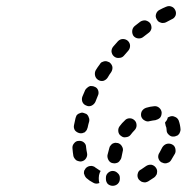

<svg xmlns="http://www.w3.org/2000/svg" viewBox="-20 -586 603 620"><path d="M344 14Q353 14 360 8Q367 1 367 -8V-12Q367 -21 360 -27Q353 -34 344 -34Q335 -34 328 -27Q322 -21 322 -12V-8Q322 1 328 8Q335 14 344 14ZM305 -34Q304 -34 304 -35Q303 -35 303 -35Q295 -40 288 -45Q285 -48 281 -49Q276 -51 272 -50Q268 -50 264 -48Q260 -46 257 -43Q254 -39 252 -35Q251 -31 251 -26Q252 -22 254 -18Q256 -14 259 -11Q269 -2 281 4Q286 7 291 7Q296 7 301 5Q299 -1 299 -8V-12Q299 -20 302 -28Q303 -31 305 -34ZM487 -28Q488 -32 487 -37Q486 -41 483 -45Q478 -52 469 -54Q460 -55 452 -50Q444 -44 436 -39Q427 -35 425 -26Q422 -17 427 -8Q429 -5 433 -2Q436 1 441 2Q445 3 449 3Q454 2 458 0Q468 -6 478 -13Q482 -16 484 -20Q487 -23 487 -28ZM345 -59Q350 -58 354 -59Q359 -60 362 -62Q366 -65 368 -69Q371 -72 372 -77Q374 -87 376 -96Q379 -105 374 -113Q370 -121 361 -124Q356 -125 352 -125Q347 -124 343 -122Q340 -120 337 -116Q334 -113 333 -108Q330 -97 327 -85Q326 -76 331 -68Q336 -60 345 -59ZM546 -107Q545 -111 542 -115Q539 -118 535 -120Q526 -124 517 -121Q509 -118 504 -110Q500 -102 495 -93Q490 -86 491 -77Q493 -67 501 -62Q505 -60 509 -59Q513 -58 518 -59Q522 -60 526 -62Q530 -65 532 -68Q539 -79 545 -90Q547 -94 547 -98Q547 -103 546 -107ZM227 -68Q231 -66 236 -65Q240 -64 244 -65Q253 -67 258 -75Q263 -83 261 -92Q259 -101 258 -111Q258 -120 251 -126Q244 -132 234 -131Q225 -131 219 -123Q213 -116 214 -107Q215 -94 217 -82Q218 -78 221 -74Q224 -70 227 -68ZM371 -147Q378 -141 387 -143Q397 -144 402 -151Q408 -159 414 -165Q421 -172 421 -181Q421 -191 415 -197Q408 -204 399 -204Q389 -204 383 -197Q374 -189 366 -178Q361 -171 362 -162Q363 -152 371 -147ZM527 -209Q526 -209 525 -208Q523 -207 522 -207Q520 -198 514 -192Q514 -191 513 -191Q513 -188 514 -185Q514 -183 515 -180Q518 -174 518 -166Q518 -157 525 -151Q532 -144 541 -145Q545 -145 549 -147Q554 -148 557 -152Q560 -155 561 -159Q563 -163 563 -168Q562 -183 557 -197Q553 -206 544 -209Q536 -213 527 -209ZM237 -156Q241 -155 246 -156Q250 -157 254 -159Q257 -162 260 -166Q262 -170 263 -174Q265 -184 268 -194Q269 -199 268 -203Q267 -207 265 -211Q263 -215 259 -218Q255 -220 251 -221Q247 -223 242 -222Q238 -221 234 -219Q230 -217 227 -213Q225 -209 224 -205Q221 -193 219 -182Q217 -173 222 -165Q228 -158 237 -156ZM436 -210Q439 -201 447 -197Q455 -192 464 -195Q473 -197 482 -198Q486 -199 490 -201Q494 -203 497 -206Q500 -210 501 -214Q502 -218 502 -223Q501 -232 494 -238Q487 -244 478 -243Q465 -242 452 -238Q443 -235 438 -227Q434 -219 436 -210ZM259 -245Q263 -243 267 -243Q272 -243 276 -245Q280 -247 283 -250Q286 -253 288 -257Q292 -267 296 -277Q300 -285 297 -294Q294 -303 285 -306Q281 -308 277 -308Q272 -309 268 -307Q264 -305 261 -302Q257 -299 255 -295Q251 -285 246 -274Q243 -266 246 -257Q250 -248 259 -245ZM297 -328Q305 -323 314 -325Q323 -328 328 -336Q333 -345 339 -353Q344 -361 343 -370Q341 -379 333 -385Q329 -387 325 -388Q321 -389 316 -388Q312 -387 308 -385Q304 -382 302 -378Q295 -369 289 -359Q285 -351 287 -342Q289 -333 297 -328ZM348 -404Q355 -398 364 -399Q374 -399 380 -406Q387 -414 394 -422Q400 -429 400 -438Q400 -447 393 -454Q386 -460 377 -460Q368 -460 361 -453Q354 -445 346 -436Q340 -429 340 -420Q341 -410 348 -404ZM411 -470Q417 -463 426 -462Q436 -461 443 -467Q451 -473 460 -480Q467 -485 469 -494Q470 -503 465 -511Q459 -518 450 -520Q441 -521 433 -516Q424 -509 415 -502Q408 -496 407 -487Q406 -478 411 -470ZM486 -524Q488 -520 491 -517Q495 -514 499 -513Q503 -511 508 -512Q512 -512 516 -514Q525 -519 535 -524Q543 -527 547 -536Q550 -545 546 -553Q542 -562 533 -565Q525 -568 516 -564Q506 -560 495 -554Q487 -550 484 -541Q481 -532 486 -524Z"/></svg>

Font: FRB American Cursive Guidelines Dashed Extrabold
Style: Bold Italic
Weight: 800
Italic angle: -25°
Version: Version 2.0;Modular Font Editor K font №1